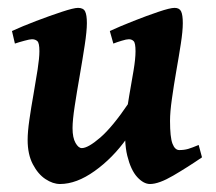

<svg xmlns="http://www.w3.org/2000/svg" viewBox="-20 -440 537 478"><path d="M482.9 -48.3Q447.3 -23.9 411.4 -2.9Q375.5 18.1 353.5 18.1Q337.4 18.1 321.5 0.7Q305.7 -16.6 296.9 -52.2Q288.1 -87.9 293.5 -142.6Q295.9 -169.9 301.8 -202.4Q307.6 -234.9 312.5 -264.4Q317.4 -293.9 317.4 -312.5Q317.4 -333 312.7 -337.6Q308.1 -342.3 300.8 -342.3Q294.9 -342.3 283 -338.6Q271 -335 262.2 -331.5L253.4 -362.8Q278.8 -374.5 312.3 -387.7Q345.7 -400.9 374.5 -410.6Q403.3 -420.4 414.6 -420.4Q426.8 -420.4 430.9 -411.6Q435.1 -402.8 435.1 -382.3Q435.1 -362.8 430.2 -331.1Q425.3 -299.3 418.9 -263.2Q412.6 -227.1 408 -194.1Q403.3 -161.1 403.3 -139.2Q403.3 -98.1 409.4 -82.3Q415.5 -66.4 426.3 -66.4Q438.5 -66.4 448.5 -69.3Q458.5 -72.3 474.6 -79.1ZM299.8 -182.6 295.4 -95.2Q260.7 -46.4 215.6 -14.2Q170.4 18.1 129.4 18.1Q111.8 18.1 93.3 5.9Q74.7 -6.3 61.8 -31Q48.8 -55.7 48.8 -91.8Q48.8 -111.8 53.2 -142.3Q57.6 -172.9 63.5 -205.8Q69.3 -238.8 73.7 -267.3Q78.1 -295.9 78.1 -312.5Q78.1 -333 73 -337.6Q67.9 -342.3 59.6 -342.3Q54.2 -342.3 40.8 -338.6Q27.3 -335 17.1 -331.5L9.8 -362.8Q35.2 -374.5 69.8 -387.7Q104.5 -400.9 134 -410.6Q163.6 -420.4 174.3 -420.4Q187.5 -420.4 191.9 -411.6Q196.3 -402.8 196.3 -382.3Q196.3 -362.8 190.9 -327.4Q185.5 -292 178.5 -251.7Q171.4 -211.4 166 -176Q160.6 -140.6 160.6 -121.1Q160.6 -97.2 168 -84.2Q175.3 -71.3 183.6 -71.3Q199.2 -71.3 229.5 -97.4Q259.8 -123.5 299.8 -182.6Z"/></svg>

Font: Dai Banna SIL SemiBold
Style: Italic
Weight: 600
Italic angle: -11°
Designer: Victor Gaultney
Foundry: SIL International
Version: Version 4.000